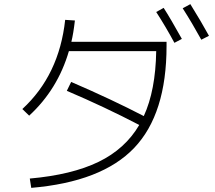

<svg xmlns="http://www.w3.org/2000/svg" viewBox="-20 -870 1040 928"><path d="M735 -812 771 -832Q805 -779 859 -682L823 -663Q781 -741 735 -812ZM863 -830 900 -850Q954 -763 990 -697L953 -678Q909 -758 863 -830ZM88 -343Q266 -507 295 -774L342 -771Q335 -709 325 -668H785V-648Q785 -319 628.5 -155Q472 9 131 38L124 -7Q327 -25 456 -87.5Q585 -150 653 -266Q486 -353 303 -431L324 -474Q523 -388 675 -309Q732 -433 735 -623H313Q259 -438 121 -311Z"/></svg>

Font: M PLUS 1p Light
Style: Regular
Weight: 300
Version: Version 1.061